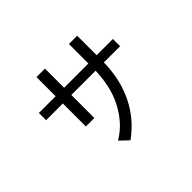

<svg xmlns="http://www.w3.org/2000/svg" viewBox="-148 -941 1297 1297"><g transform="rotate(-45 500.0 -293.0)"><path d="M853 -415H698Q695 -253 632 -126Q569 1 453 84L392 26Q452 -10 493.5 -59Q535 -108 562.5 -164.5Q590 -221 603.5 -285Q617 -349 619 -415H387V-195H306V-415H146V-484H306V-667H387V-484H619V-670H698V-484H853Z"/></g></svg>

Font: NanumGothicCoding
Style: Regular
Weight: 400
Monospace: yes
Designer: Kwon Bruce; Nicolas Noh; Sung-woo Choi; Go-un Cha; Soo-hyun Park;
Foundry: NHN Corporation
Version: Version 2.000;PS 1;hotconv 1.0.49;makeotf.lib2.0.14853